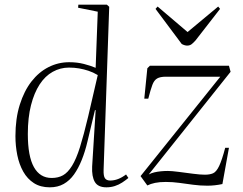

<svg xmlns="http://www.w3.org/2000/svg" viewBox="-20 -787 1039 821"><path d="M423 -61Q422 -34 429 -24.5Q436 -15 451 -15Q468 -15 485 -21.5Q502 -28 519 -41L529 -26Q517 -16 502.5 -6.5Q488 3 471 8.5Q454 14 435 14Q399 14 385.5 -9Q372 -32 374 -75L389 -316H386L354 -182Q344 -139 329.5 -103Q315 -67 296.5 -41Q278 -15 252.5 -0.5Q227 14 193 14Q153 14 125 -4Q97 -22 79.5 -53Q62 -84 54 -123.5Q46 -163 46 -205Q46 -280 64.5 -339Q83 -398 114.5 -438.5Q146 -479 187.5 -500Q229 -521 276 -521Q310 -521 339 -513.5Q368 -506 389 -497L398 -737L314 -754L315 -767H437L447 -758ZM201 -26Q229 -26 249.5 -37.5Q270 -49 288 -78Q306 -107 322 -158Q338 -209 357 -289L398 -466Q378 -478 358 -484.5Q338 -491 318 -494.5Q298 -498 275 -498Q238 -498 205.5 -480Q173 -462 149.5 -426Q126 -390 112.5 -337Q99 -284 99 -214Q99 -119 125 -72.5Q151 -26 201 -26ZM621 -506H959L966 -480L616 -41Q627 -47 640 -50Q653 -53 667.5 -54.5Q682 -56 698 -56Q714 -56 744.5 -52Q775 -48 806 -44Q837 -40 856 -40Q877 -40 891 -46Q905 -52 917 -77Q929 -102 943 -155H959L931 0Q898 7 867 7Q836 7 806 3Q776 -1 747 -5Q718 -9 689 -9Q662 -9 643 -5Q624 -1 610 6L581 -34L922 -459H689Q665 -459 652 -451.5Q639 -444 631.5 -424Q624 -404 614 -365H597L610 -495ZM645 -749 654 -759 782 -650 913 -759 921 -749 816 -614Q808 -605 800 -598.5Q792 -592 780 -592Q775 -592 768.5 -594Q762 -596 757 -599Z"/></svg>

Font: Literata 60pt ExtraLight
Style: Italic
Weight: 250
Italic angle: -2°
Designer: Latin by Veronika Burian and Jose Scaglione. Greek by Irene Vlachou. Cyrillic by Vera Evstafieva
Foundry: TypeTogether
Version: Version 3.103;gftools[0.9.29]